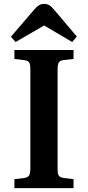

<svg xmlns="http://www.w3.org/2000/svg" viewBox="-20 -967 452 987"><path d="M54 0V-46L105 -52Q124 -55 130 -65.5Q136 -76 136 -104V-611Q136 -637 129.5 -646.5Q123 -656 103 -658L54 -664V-710H358V-664L306 -658Q288 -656 282 -645.5Q276 -635 276 -607V-100Q276 -74 282 -64.5Q288 -55 308 -52L358 -46V0ZM60 -751 36 -778 157 -919Q169 -933 180.5 -940Q192 -947 208 -947Q222 -947 233.5 -940Q245 -933 260 -915L375 -779L351 -751L207 -836Z"/></svg>

Font: Literata 36pt SemiBold
Style: Regular
Weight: 600
Designer: Latin by Veronika Burian and Jose Scaglione. Greek by Irene Vlachou. Cyrillic by Vera Evstafieva.
Foundry: TypeTogether
Version: Version 3.002